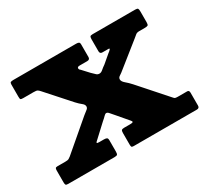

<svg xmlns="http://www.w3.org/2000/svg" viewBox="-111 -685 912 850"><g transform="rotate(-30 345.0 -260.0)"><path d="M420 -377.5 460 -411.5Q468.5 -417.5 473.2 -423Q478 -428.5 470 -428.5H439.5Q426.5 -428.5 426.5 -441.5V-501.5Q426.5 -512 428.8 -516Q431 -520 442 -520H659.5Q670.5 -520 673 -516.2Q675.5 -512.5 675.5 -501V-446.5Q675.5 -434 671.5 -431.2Q667.5 -428.5 655 -428.5H627.5Q615 -428.5 608.8 -422.8Q602.5 -417 594.5 -411L480.5 -320Q465 -307 455.5 -301.2Q446 -295.5 446 -286Q446 -275.5 459.5 -264.2Q473 -253 486.5 -238L607 -102Q612 -96 615.2 -93.8Q618.5 -91.5 630 -91.5H678Q688 -91.5 688 -79V-13Q688 0 675 0H351.5Q343 0 341.2 -3.5Q339.5 -7 339.5 -15.5V-73.5Q339.5 -84 342.5 -87.8Q345.5 -91.5 356 -91.5H386Q399.5 -91.5 401 -94.8Q402.5 -98 397 -104L351 -158Q339.5 -170.5 332.8 -179Q326 -187.5 319.5 -187.5Q314 -187.5 307.2 -180.2Q300.5 -173 288.5 -163L226 -105Q218.5 -99 217 -95.2Q215.5 -91.5 228.5 -91.5H252Q261.5 -91.5 266.5 -89Q271.5 -86.5 271.5 -76V-19.5Q271.5 -7.5 268.5 -3.8Q265.5 0 254 0H17Q7 0 4.8 -3.5Q2.5 -7 2.5 -17V-75.5Q2.5 -84 4.5 -87.8Q6.5 -91.5 15 -91.5H55.5Q68 -91.5 72.5 -94Q77 -96.5 83.5 -101.5L230.5 -227Q243 -237.5 250.8 -243Q258.5 -248.5 258.5 -257Q258.5 -266.5 247.5 -275Q236.5 -283.5 223.5 -297.5L118.5 -415Q111.5 -423 106.5 -425.8Q101.5 -428.5 86 -428.5H35Q24 -428.5 21.5 -430.8Q19 -433 19 -444V-506.5Q19 -516 23.2 -518Q27.5 -520 37 -520H358Q366.5 -520 371 -517.5Q375.5 -515 375.5 -506V-441.5Q375.5 -428.5 361.5 -428.5H323.5Q311 -428.5 310.8 -421.5Q310.5 -414.5 317 -410.5L348.5 -376.5Q360.5 -365 366.5 -359.2Q372.5 -353.5 381.5 -353.5Q390 -353.5 398.8 -361.2Q407.5 -369 420 -377.5Z"/></g></svg>

Font: Besley* Heavy
Style: Regular
Weight: 800
Designer: Owen Earl
Foundry: indestructible type*
Version: Version 3.000; ttfautohint (v1.8.3)